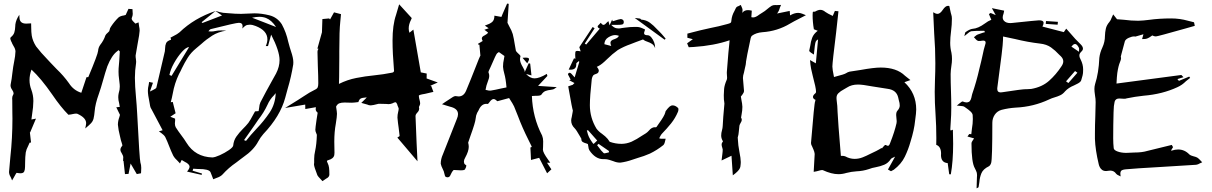

<svg xmlns="http://www.w3.org/2000/svg" viewBox="-20 -897 6617 1048"><path d="M45.9 87.9Q40.5 73.2 37.1 67.4Q29.8 55.7 29.3 42Q32.2 0 36.6 -41Q47.9 -144 47.9 -249.5L47.4 -282.7Q47.4 -347.2 46.9 -351.3Q46.4 -355.5 46.4 -358.4Q46.4 -370.6 50.3 -376.7Q54.2 -382.8 54.2 -387.7Q54.2 -394.5 46.9 -405.8Q37.6 -418.9 37.6 -430.2L38.1 -436Q44.4 -466.8 47.4 -497.6Q51.8 -535.2 57.6 -562.7Q63.5 -590.3 64.5 -617.2Q63.5 -630.9 53.7 -646Q45.9 -659.2 43 -668H42.5Q36.1 -682.1 36.1 -687Q36.1 -691.4 39.6 -694.3Q54.2 -706.1 58.3 -720.2Q62.5 -734.4 63 -751Q63 -776.4 76.7 -801.8L85.4 -816.4L86.4 -799.3Q87.9 -768.1 123 -768.1Q132.3 -768.1 149.9 -769.5Q150.4 -763.7 150.4 -746.1Q150.4 -721.7 153.3 -702.6Q158.2 -673.3 176.8 -644Q204.1 -608.4 235.8 -576.2L256.3 -554.2Q272 -537.1 288.6 -520.5Q326.7 -484.4 356.4 -442.9Q381.3 -403.8 423.8 -390.6L452.1 -475.6L461.9 -476.1Q514.2 -601.1 515.4 -619.1Q516.6 -637.2 526.9 -651.9Q546.4 -676.3 555.2 -703.6Q559.6 -711.9 567.4 -717.8Q572.8 -722.2 576.2 -726.6Q577.6 -730 578.6 -734.9Q579.1 -742.7 586.9 -753.4Q604 -779.3 627 -801.8Q637.7 -810.1 655.3 -812.5L666 -815.4L681.2 -848.6L703.1 -847.2Q703.1 -836.9 703.9 -831.8Q704.6 -826.7 704.6 -821.8Q704.6 -813 701.2 -804.2Q698.7 -799.3 698.7 -794.9Q698.7 -787.6 711.4 -775.9L718.8 -768.1L736.3 -774.9L739.3 -752.9Q742.2 -741.2 742.2 -729.5Q742.2 -715.3 730.5 -653.8Q725.1 -624 720.2 -593.8Q720.2 -583.5 721.7 -575.9Q723.1 -568.4 723.1 -561.5L722.7 -552.7Q716.3 -512.2 716.3 -471.7Q716.3 -429.7 722.7 -361.8Q726.1 -327.6 729 -272.5Q741.7 -24.4 746.3 -10.5Q751 3.4 751 19.5Q751 26.4 750.5 32.5Q750 38.6 750 44.4L749.5 48.8L726.6 53.2Q709.5 23.4 692.9 -4.4L681.6 52.2Q671.9 52.2 662.1 53.2L654.3 -18.1L651.9 -18.6Q651.9 -27.3 652.3 -31Q652.8 -34.7 652.8 -37.1Q652.8 -46.9 646 -57.6Q637.2 -70.8 637.2 -80.1Q637.2 -89.8 647.5 -101.6L647.9 -103.5Q647.9 -106.9 644 -118.7Q641.6 -125 640.1 -130.9Q637.7 -143.6 634.3 -156.2Q626.5 -185.5 623.5 -216.8Q624 -238.3 631.3 -257.3L634.8 -270L614.7 -311.5L633.8 -313.5Q632.3 -323.7 630.4 -333.5Q625.5 -350.1 625.5 -366.2Q625.5 -377.4 627.9 -388.2Q633.8 -406.7 633.8 -424.3Q633.8 -425.8 633.3 -436Q632.8 -446.3 629.9 -465.8Q627 -485.4 627 -505.4Q627 -514.6 627.4 -523.4Q631.3 -562 633.8 -615.2Q633.8 -616.7 629.4 -621.1L627.4 -623.5L619.6 -617.2Q589.8 -595.2 565.9 -535.2Q553.7 -499.5 543.9 -463.4Q529.8 -413.1 520 -385.7Q499.5 -329.1 496.6 -289.1Q495.1 -268.6 490.2 -247.6Q486.8 -235.4 478 -225.6Q469.2 -215.8 445.3 -195.8Q450.2 -218.3 450.2 -224.6Q450.2 -254.4 402.3 -275.9Q400.4 -276.9 396 -276.9Q388.7 -276.9 377 -274.4Q367.7 -272 356 -271L353.5 -270.5Q311.5 -312.5 265.1 -380.9Q204.6 -468.3 151.9 -517.1Q141.1 -487.8 141.1 -460Q141.1 -433.1 150.9 -407.7Q162.1 -377.9 162.1 -345.7Q162.1 -314.9 154.8 -269.5Q152.8 -257.3 151.4 -244.6L176.3 -249.5L144.5 -174.3L143.1 -174.8L149.4 -119.1L141.6 -118.2L133.8 -100.6Q123.5 -81.5 120.6 -64.9Q117.2 -39.6 117.2 -13.7L116.7 13.2Q116.7 28.8 112.3 38.8Q107.9 48.8 91.8 48.8Q84.5 48.8 70.8 46.4H70.3Q67.9 48.8 56.2 70.3Z M1156.2 -836.9 1080.6 -775.9 1085 -771.5Q1174.8 -805.7 1191.9 -812.5ZM1486.8 -749.5Q1462.9 -786.6 1432.1 -798.8Q1415.5 -805.2 1395.5 -805.2Q1377.4 -805.2 1356 -800.3Q1391.6 -786.1 1428.2 -772.5ZM916.5 -482.9 1012.2 -640.1Q996.1 -639.6 972.9 -613.8Q949.7 -587.9 929.9 -552.5Q910.2 -517.1 904.8 -487.8ZM1322.8 -127.9Q1348.6 -161.1 1378.9 -192.9Q1419.9 -235.4 1451.4 -282.2Q1482.9 -329.1 1484.9 -388.7L1475.1 -376.5Q1453.1 -355 1439.9 -324.7Q1420.4 -282.7 1390.1 -244.1Q1379.4 -229.5 1370.1 -214.8L1330.1 -157.7L1312 -132.3ZM1139.2 -37.6Q1153.3 -38.1 1179.9 -50Q1206.5 -62 1229 -77.4Q1251.5 -92.8 1252.9 -102.5Q1255.4 -130.4 1270.5 -151.9Q1285.6 -173.3 1305.2 -192.9Q1321.8 -209 1335.9 -226.6Q1348.1 -244.1 1359.4 -266.1L1372.1 -289.1L1391.6 -290.5L1394.5 -308.1Q1395.5 -325.2 1401.4 -338.4Q1432.1 -397.9 1465.3 -457L1486.8 -495.6Q1505.9 -532.7 1505.9 -568.8Q1505.9 -619.1 1460 -708Q1449.2 -670.4 1442.9 -645.5H1430.7Q1439.5 -665.5 1439.5 -682.6Q1439.5 -730 1376 -754.9Q1358.4 -762.2 1343.3 -762.2Q1339.8 -762.2 1329.6 -760.7Q1319.3 -759.3 1302.7 -741.2Q1304.2 -748 1304.2 -753.4Q1304.2 -772.5 1284.2 -772.5Q1267.1 -772.5 1133.3 -738.8Q1131.3 -738.3 1128.9 -737.5Q1126.5 -736.8 1121.1 -730.5L1117.7 -726.1Q1125.5 -725.1 1132.8 -725.1Q1144.5 -725.1 1153.8 -727.5Q1168.5 -731 1189 -731Q1194.3 -731 1201.2 -730.5Q1208 -730 1215.3 -730Q1169.9 -722.7 1138.2 -702.4Q1106.4 -682.1 1079.1 -657.2Q1065.4 -645 1051.3 -633.8Q1022.5 -610.4 1004.9 -582.3Q987.3 -554.2 973.1 -524.9Q965.8 -508.3 957 -492.7Q932.6 -441.9 922.9 -386.2Q918.5 -362.3 912.1 -338.9Q916 -339.4 919.9 -340.3L922.9 -340.8L938.5 -278.8L909.7 -259.8Q928.7 -251.5 935.5 -249.5L936 -240.2L934.6 -223.6Q934.6 -211.4 939 -202.6Q953.6 -179.7 969.5 -158.9Q985.4 -138.2 998 -117.7Q1045.4 -40.5 1139.2 -37.6ZM1156.2 -836.9Q1156.7 -836.9 1156.7 -837.4Q1180.7 -829.6 1197.8 -827.1L1229 -824.7Q1262.7 -821.3 1295.9 -821.3Q1314 -821.3 1332.5 -822.8Q1351.1 -824.2 1369.1 -824.2Q1407.7 -824.2 1450.4 -813.5Q1493.2 -802.7 1518.1 -764.6Q1542.5 -719.7 1553.2 -669.4L1561.5 -639.2L1567.9 -618.7Q1581.1 -580.6 1581.1 -557.6Q1581.1 -551.3 1580.6 -545.4Q1569.8 -478 1549.8 -411.1L1537.1 -364.3Q1510.3 -263.2 1417.5 -165.5Q1400.9 -146.5 1389.2 -124.5Q1365.2 -78.6 1308.6 -39.6Q1298.8 -32.7 1289.6 -25.4Q1280.3 -18.1 1270 -10.3Q1227.5 18.6 1194.3 55.7Q1183.1 67.4 1162.1 74.2Q1152.3 77.6 1144 81.5Q1139.2 70.8 1136 60.5Q1132.8 50.3 1128.9 42.5Q1120.6 25.4 1063.5 25.4H1059.6Q1046.9 24.9 1034.7 23.9Q1033.7 29.3 1031.2 34.7L1082.5 50.3L1080.6 57.6L1001 39.6Q1014.6 23.4 1014.6 13.2Q1014.6 -1.5 987.8 -14.2Q979 -18.6 971.7 -23.9L962.4 -4.9L949.7 -18.6Q934.1 -32.2 925.3 -47.9Q913.1 -73.2 903.3 -99.1Q893.6 -125 881.8 -149.4Q875 -160.6 860.8 -170.4Q854 -174.8 847.2 -180.2L867.7 -186L854 -211.9Q829.6 -256.8 806.2 -302.2Q805.7 -302.2 805.7 -302.7Q800.8 -310.5 799.3 -318.8Q797.9 -327.1 796.4 -335.9Q787.1 -379.9 787.1 -401.4Q787.1 -417.5 791.5 -433.6Q793 -441.4 793.9 -449.7L814.9 -445.3L798.3 -397.5Q806.2 -401.9 814.5 -405.3Q832 -413.6 833.5 -418.9Q838.9 -439 879.9 -617.2Q881.3 -626 881.3 -634.8Q881.3 -648.9 886.7 -661.4Q892.1 -673.8 913.6 -680.2Q913.6 -685.5 910.6 -690.4V-691.4Q919.9 -696.8 928.7 -701.2Q947.3 -710 960 -720.7Q1040.5 -798.3 1156.2 -836.9ZM1156.2 -836.9 1155.8 -837.4H1156.2Z M1740.2 91.8 1728 78.6Q1716.8 67.4 1712.4 59.6Q1693.8 12.2 1693.8 0L1694.3 -5.9H1694.8V-30.3Q1694.8 -50.8 1700.2 -73.7Q1708 -109.4 1709.5 -161.1L1706.5 -168.9Q1701.2 -180.2 1701.2 -188.5Q1701.2 -197.8 1708 -244.6Q1711.4 -263.2 1713.9 -281.7Q1703.6 -290.5 1703.1 -299.8Q1703.1 -306.2 1704.1 -312L1646.5 -301.8L1646 -326.2L1536.1 -307.6Q1625 -362.3 1638.7 -372.1Q1669.4 -393.1 1699.7 -407.7Q1711.4 -413.1 1714.4 -421.1Q1717.3 -429.2 1717.3 -442.4Q1717.3 -480 1714.8 -537.6Q1713.4 -575.7 1712.9 -614.7Q1712.9 -624 1718.8 -630.4L1712.4 -631.8L1737.3 -720.7L1739.7 -793L1776.4 -796.4L1781.7 -791L1803.2 -829.6L1841.3 -819.8Q1839.8 -799.3 1837.4 -778.8Q1832 -731.9 1832 -616.2V-582Q1832 -505.4 1831.1 -475.1Q1830.1 -457 1830.1 -439.5V-439Q1876 -461.9 1924.8 -471.4Q1973.6 -481 2022.7 -485.8Q2071.8 -490.7 2120.6 -500.5Q2130.9 -502.4 2130.9 -511.7L2130.4 -516.1Q2122.6 -606.9 2122.6 -675.8Q2122.6 -760.3 2141.6 -815.4Q2147 -832 2158.7 -873.5L2227.5 -798.3L2223.6 -789.1Q2210.9 -764.2 2210.9 -741.7Q2210.9 -729.5 2214.8 -718.3L2236.3 -735.4L2276.9 -502L2309.1 -495.6L2308.6 -468.8L2369.6 -446.8L2327.1 -428.2H2333.5L2345.7 -395.5L2326.7 -391.1Q2306.2 -385.7 2299.8 -384.8Q2281.2 -381.8 2273.7 -379.4Q2266.1 -377 2266.1 -374Q2266.1 -364.7 2272 -343.3Q2272.9 -339.4 2273.4 -333.5Q2273.4 -327.6 2270 -320.3L2266.6 -313Q2268.1 -308.6 2268.1 -304.2Q2268.1 -300.8 2266.6 -295.9Q2265.1 -291 2261 -286.1Q2256.8 -281.2 2254.2 -278.3Q2251.5 -275.4 2249.8 -271.5Q2248 -267.6 2248 -264.6Q2250.5 -190.4 2253.9 -116.7Q2255.4 -96.7 2258.8 -16.6L2148.9 -146L2160.6 -153.8L2161.1 -156.2Q2159.2 -176.8 2156.2 -197.8Q2151.9 -225.6 2149.4 -254.9Q2149.4 -271 2153.3 -286.1Q2155.8 -295.4 2156.2 -304.2Q2156.2 -306.2 2154.1 -310.8Q2151.9 -315.4 2149.9 -320.8Q2149.4 -323.7 2147.9 -328.1Q2143.1 -338.9 2138.7 -338.9Q2132.3 -338.9 2122.1 -333Q2111.3 -328.6 2101.1 -328.6Q2094.2 -328.6 2087.4 -329.6Q2072.8 -330.6 2046.9 -330.6Q2013.7 -321.8 2003.9 -321.8Q1992.7 -321.8 1984.9 -326.2L1952.1 -335.4Q1973.6 -355.5 1975.8 -358.6Q1978 -361.8 1981.9 -365.7L1972.2 -364.3Q1957.5 -363.3 1950.4 -360.1Q1943.4 -356.9 1939.5 -348.6L1936 -339.8Q1911.1 -336.4 1899.9 -336.4Q1889.2 -336.4 1879.4 -336.9Q1869.6 -337.4 1860.8 -337.4Q1842.8 -337.4 1831.8 -333Q1820.8 -328.6 1814.5 -314.9Q1819.3 -284.7 1819.3 -275.9Q1819.3 -260.7 1813 -221.7Q1804.7 -177.7 1804.7 -124L1805.7 -63.5Q1805.7 -58.6 1804.7 -50.8Q1800.8 -30.8 1772 -22.9Q1764.6 -21 1764.6 -17.6Q1764.6 -14.2 1768.1 -7.8Q1774.4 4.9 1776.1 18.6Q1777.8 32.2 1777.8 56.2Q1777.8 69.8 1759.3 78.6L1757.3 80.1Z M2657.7 -402.3Q2684.6 -406.7 2715.8 -414.1L2744.6 -419.9Q2740.7 -467.8 2732.4 -496.1Q2727.1 -514.2 2725.6 -532.7Q2725.6 -554.2 2730.5 -574.2L2733.4 -591.3L2703.1 -612.8Q2699.7 -610.4 2693.8 -606.4Q2688 -602.5 2658.2 -532.2L2648.9 -512.2Q2646 -506.3 2646 -503.9Q2646 -502.4 2646.5 -501.5Q2650.4 -492.2 2650.4 -482.9Q2650.4 -470.2 2642.1 -450.2Q2638.2 -440.4 2635.3 -430.2Q2633.8 -421.9 2631.8 -414.1L2630.4 -406.2Q2634.8 -405.8 2638.7 -404.8Q2646.5 -402.3 2653.8 -402.3ZM2857.9 -551.3 2832 -581.5Q2841.8 -582.5 2849.1 -582.5Q2867.7 -582.5 2867.7 -574.7Q2867.7 -567.4 2857.9 -551.3ZM2422.4 70.8Q2418.9 70.8 2413.6 68.6Q2408.2 66.4 2406 52.5Q2403.8 38.6 2396.2 24.7Q2388.7 10.7 2385.7 -3.4Q2385.7 -28.8 2397.5 -54.7L2397.9 -55.7Q2424.8 -125 2452.6 -194.3Q2463.4 -220.7 2473.6 -247.6Q2480 -262.2 2480 -273.9Q2480 -304.7 2437 -314.5Q2415.5 -320.3 2392.6 -328.1L2410.2 -340.3Q2432.1 -355 2452.1 -367.7Q2460 -372.6 2466.8 -372.6L2470.2 -372.1Q2477.1 -370.6 2482.9 -370.6Q2510.7 -370.6 2523.9 -401.4Q2551.3 -466.8 2576.7 -532.2Q2598.6 -588.4 2600.3 -590.1Q2602.1 -591.8 2602.1 -594.2Q2600.1 -619.6 2597.7 -642.1L2596.7 -653.8L2597.7 -654.8Q2597.2 -654.8 2596.2 -653.6Q2595.2 -652.3 2593.8 -651.4L2588.9 -657.7L2614.7 -673.3Q2609.9 -681.6 2609.9 -687.5Q2609.9 -697.3 2626.5 -704.6Q2641.1 -712.4 2644 -719.2Q2640.1 -722.2 2635.3 -726.1Q2630.4 -730 2624 -734.4L2638.7 -739.7L2647.5 -742.7Q2645.5 -744.6 2626.5 -757.3Q2629.4 -758.8 2632.8 -759.8Q2651.4 -765.6 2665 -775.9Q2678.7 -786.1 2678.7 -811.5L2716.8 -804.7L2723.1 -820.3Q2735.4 -847.7 2748 -877.4Q2753.9 -876 2756.8 -876L2750 -772.5L2760.3 -752Q2772.5 -731.4 2778.8 -710.9Q2785.2 -685.1 2789.1 -658.7Q2792 -639.2 2795.9 -620.1Q2796.9 -616.7 2805.2 -608.4Q2806.6 -607.4 2814.5 -599.6Q2820.8 -593.3 2820.8 -590.8V-589.8Q2818.4 -581.1 2818.4 -573.2Q2818.4 -555.7 2834 -530.3Q2843.8 -514.2 2843.8 -507.3L2844.2 -503.9L2865.2 -549.8L2866.2 -552.2L2874 -549.3L2880.9 -485.4L2851.6 -493.2Q2873.5 -469.2 2897.5 -469.2Q2923.8 -469.2 2964.8 -493.7L2967.8 -482.4L2917 -428.2L3019 -421.4L3008.3 -414.1Q3000.5 -407.7 2985.8 -406.5Q2971.2 -405.3 2958.3 -400.6Q2945.3 -396 2935.1 -380.4Q2930.2 -374 2907.2 -374H2901.9Q2891.6 -374 2883.3 -373Q2887.2 -256.8 2939 -157.2Q2944.8 -142.6 2944.8 -125.5L2944.3 -97.2L2943.8 -85.9L2943.4 -80.1Q2943.4 -64.5 2972.2 -24.9Q2978 -17.1 2983.4 -8.8H2965.8L2989.7 27.3Q2988.8 27.8 2966.3 48.8L2922.9 -35.6L2878.4 -23.9Q2877.9 -39.6 2877 -54.7L2875 -91.8L2881.8 -94.7V-98.1L2865.2 -131.8Q2830.1 -201.7 2807.1 -263.7Q2796.9 -290 2786.1 -315.9Q2780.8 -328.1 2758.8 -361.8L2701.2 -346.2Q2697.3 -344.7 2694.8 -344.7Q2693.8 -344.7 2693.4 -345.2Q2682.6 -356.4 2674.3 -356.4Q2663.6 -356.4 2651.4 -338.9Q2649.9 -336.4 2647.9 -334.5Q2644.5 -329.6 2641.6 -329.6L2634.3 -330.1Q2606.9 -330.1 2591.8 -293.9Q2588.4 -287.1 2584.5 -281.2Q2577.6 -267.1 2576.2 -249.5Q2574.7 -229 2547.9 -155.3Q2535.6 -121.1 2535.6 -119.1V-117.2Q2538.6 -106 2538.6 -95.7Q2538.6 -71.8 2519 -36.1Q2512.2 -24.9 2512.2 -15.1Q2512.2 -11.7 2513.7 -6.1Q2515.1 -0.5 2524.9 5.4L2525.4 6.8Q2525.4 14.2 2518.1 27.3Q2515.1 32.7 2495.1 32.7Q2485.4 32.7 2474.6 31.7L2456.5 30.8V30.3L2453.6 33.7Q2448.7 38.6 2445.8 44.4Q2443.4 48.3 2441.2 53.5Q2439 58.6 2436.5 63Q2431.6 70.8 2422.4 70.8Z M3316.4 -646Q3312 -656.2 3312 -663.6Q3312 -677.2 3334.5 -683.6Q3355 -690.9 3357.9 -701.7Q3347.2 -705.6 3337.4 -705.6Q3320.8 -705.6 3300.3 -693.1Q3279.8 -680.7 3278.8 -655.8ZM3280.8 -60.1Q3284.2 -60.1 3293.9 -63L3303.7 -65.4V-72.8L3247.1 -111.8L3239.3 -104.5L3249 -91.8Q3260.3 -75.2 3274.9 -61.5Q3276.9 -60.1 3280.8 -60.1ZM3220.7 -111.8 3239.7 -129.9 3190.4 -185.5H3183.1L3186 -174.8Q3191.4 -149.4 3210.4 -123L3217.3 -113.3Q3218.3 -112.3 3219.2 -112.3Q3220.2 -112.3 3220.7 -111.8ZM3366.2 -9.3H3364.3Q3346.7 -9.3 3328.1 -17.1Q3318.8 -21 3309.1 -23.4L3303.7 -24.9Q3293 -28.3 3282.2 -28.3H3272.5Q3229.5 -28.3 3196.8 -77.1Q3192.4 -84.5 3191.4 -96.7L3189 -110.4Q3184.1 -113.3 3176.8 -115.2Q3167.5 -117.7 3160.4 -122.3Q3153.3 -127 3153.3 -136.7V-139.6Q3148.9 -146.5 3146 -152.3Q3125.5 -188.5 3116.7 -196.8Q3097.7 -215.3 3097.7 -238.8Q3097.7 -247.6 3100.6 -257.3Q3103.5 -271.5 3105.5 -284.2Q3106 -289.1 3106.9 -293.5L3104 -304.7L3099.6 -325.7Q3085 -404.3 3081.5 -425.8L3106 -434.1L3115.7 -443.8L3086.9 -459Q3090.3 -460.9 3094.7 -461.9Q3093.3 -464.4 3092.3 -467.3L3084 -483.4Q3080.6 -488.3 3080.1 -492.7Q3080.1 -494.1 3082 -496.1Q3084 -498 3085.9 -499Q3087.9 -500 3089.4 -500Q3093.3 -500 3100.1 -493.2Q3104 -489.3 3111.3 -480.5L3116.7 -474.6L3142.1 -559.6L3139.2 -563.5Q3136.7 -561 3133.5 -558.8Q3130.4 -556.6 3127.9 -554.2Q3125.5 -551.8 3125.5 -549.8V-544.9Q3125.5 -516.6 3094.2 -516.6L3084 -517.1Q3091.8 -533.2 3098.9 -548.8Q3106 -564.5 3113.3 -579.1L3120.6 -575.7Q3119.6 -589.8 3119.6 -598.6Q3119.6 -604.5 3120.4 -611.8Q3121.1 -619.1 3130.9 -619.1Q3137.7 -619.1 3149.4 -616.7L3147 -624.5L3142.1 -639.6L3214.8 -749.5L3225.6 -742.7L3171.9 -659.2L3179.7 -653.8Q3215.3 -696.3 3253.9 -740.7Q3242.2 -746.1 3242.2 -752Q3242.2 -754.4 3244.1 -757.1Q3246.1 -759.8 3250.7 -763.7Q3255.4 -767.6 3258.8 -772.5Q3267.6 -761.2 3273.9 -761.2Q3281.2 -761.2 3290.5 -772.5Q3295.4 -777.8 3300.8 -781.7Q3302.2 -777.8 3303.5 -772.7Q3304.7 -767.6 3307.1 -758.8L3321.3 -790Q3324.2 -782.7 3324.2 -780.8Q3361.3 -793 3368.2 -793Q3371.6 -793 3376 -791Q3380.4 -789.1 3382.6 -785.6Q3384.8 -782.2 3384.8 -776.4Q3384.8 -771 3382.6 -767.8Q3380.4 -764.6 3375.5 -763.2Q3367.7 -761.2 3346.2 -761.2H3316.4Q3331.5 -744.6 3345.7 -742.7Q3351.6 -741.7 3356.9 -741.7Q3365.2 -741.7 3373 -743.7Q3377.4 -744.6 3383.1 -745.1Q3388.7 -745.6 3395.5 -746.6Q3418.9 -750 3442.4 -750Q3445.3 -750 3460 -749.8Q3474.6 -749.5 3501 -735.8Q3500 -731.4 3498.5 -727.5Q3495.6 -721.2 3495.6 -715.3Q3495.6 -704.6 3516.1 -704.6Q3525.9 -704.1 3535.4 -692.6Q3544.9 -681.2 3550.8 -665Q3555.7 -651.4 3555.7 -638.7V-634.8Q3549.8 -650.4 3538.3 -657.7Q3526.9 -665 3514.6 -668.9Q3499.5 -673.3 3489.7 -681.6L3450.2 -667Q3436 -661.1 3421.4 -655.8Q3384.8 -643.1 3352.5 -624Q3321.8 -602.1 3293.5 -574Q3265.1 -545.9 3247.6 -537.1L3237.8 -532.2Q3248.5 -519.5 3248.5 -510.7Q3248.5 -507.8 3245.6 -501.7Q3242.7 -495.6 3223.6 -489.7Q3218.3 -487.8 3214.6 -479.7Q3210.9 -471.7 3210 -463.9Q3199.7 -370.6 3199.7 -323.2Q3199.7 -254.4 3235.8 -194.8Q3248 -178.7 3266.1 -166.5L3283.2 -152.8Q3297.9 -140.1 3308.1 -123Q3339.4 -111.8 3372.1 -111.8Q3399.4 -111.8 3427.2 -123.5Q3456.5 -137.2 3483.4 -155.8L3505.4 -169.4Q3514.2 -175.3 3521.5 -183.6Q3537.1 -202.6 3554.2 -202.6L3559.1 -202.1Q3561.5 -202.1 3563.7 -204.3Q3565.9 -206.5 3574.7 -220.2Q3607.4 -265.1 3611.3 -283.2L3613.3 -290.5Q3626 -307.6 3634.3 -314.7Q3642.6 -321.8 3651.9 -321.8Q3666.5 -321.8 3681.2 -307.6Q3683.1 -305.2 3683.1 -300.3Q3683.1 -293.5 3680.7 -287.1Q3666 -252 3642.8 -223.1Q3619.6 -194.3 3593.3 -167.5Q3587.9 -162.1 3582.5 -150.9L3578.1 -142.1Q3581.1 -141.6 3583.7 -140.6Q3586.4 -139.6 3588.9 -139.6H3613.3Q3611.3 -133.8 3610.4 -127.4Q3606.9 -109.9 3600.1 -104.5Q3566.4 -77.6 3527.3 -58.6Q3495.1 -44.4 3460.4 -34.7L3432.1 -25.4Q3399.4 -13.7 3366.2 -9.3ZM3607.9 -680.2 3444.8 -798.8 3455.1 -797.9Q3465.8 -796.9 3474.1 -795.4Q3475.6 -794.9 3477.1 -792.7Q3478.5 -790.5 3480 -790Q3507.8 -787.6 3527.8 -772.7Q3547.9 -757.8 3564.9 -738.8L3580.6 -723.1Q3592.3 -711.4 3603.5 -697.8L3613.3 -686Z M3980 60.1 3972.7 -46.9 3918.5 -21Q3921.4 -48.8 3922.9 -56.2Q3924.8 -70.3 3924.8 -81.1Q3924.3 -85.4 3922.4 -90.8Q3918.9 -100.6 3918.9 -107.9Q3918.9 -116.7 3926.3 -125.5Q3916.5 -141.1 3916.5 -156.7Q3916.5 -171.9 3920.9 -186Q3924.3 -198.2 3924.8 -209.5Q3926.3 -248 3934.1 -331.1Q3934.1 -335.4 3933.1 -340.3V-340.8Q3930.7 -349.6 3930.7 -377.4Q3930.7 -390.1 3932.4 -411.4Q3934.1 -432.6 3947.3 -462.9Q3948.7 -467.3 3948.7 -473.6Q3948.7 -478.5 3948 -484.6Q3947.3 -490.7 3947.3 -497.1V-503.4Q3957.5 -635.7 3960.4 -654.8L3962.4 -677.2Q3877 -647.9 3766.6 -640.6L3739.3 -639.2L3730.5 -660.6L3761.7 -683.1L3731.9 -690.9V-713.4L3761.7 -721.2Q3797.4 -731 3857.9 -744.1Q3903.8 -752.9 3949.2 -765.6Q3963.4 -769 3967.8 -772.5Q3972.2 -775.9 3972.2 -785.6Q3974.6 -812.5 3988.8 -836.9Q3992.7 -845.2 3996.6 -853Q4000.5 -860.8 4010.3 -863.3L4023.4 -870.1L4029.3 -856.4Q4033.2 -848.6 4033.2 -841.8L4031.7 -826.7Q4042 -841.8 4063 -841.8Q4069.8 -841.8 4083.5 -838.9L4081.1 -803.2Q4085.9 -801.8 4090.3 -801.8Q4105 -801.8 4124.5 -817.4Q4132.8 -823.2 4142.1 -828.6Q4154.8 -835.9 4166.7 -846.4Q4178.7 -856.9 4191.9 -865.2Q4199.2 -869.6 4212.4 -869.6L4217.8 -869.1Q4227.1 -869.1 4243.2 -870.1L4236.8 -855L4234.4 -847.2Q4231.4 -836.9 4224.1 -826.7L4221.2 -823.2L4290.5 -837.4L4292.5 -813Q4315.9 -826.7 4336.4 -826.7Q4347.7 -826.7 4358.4 -822.3L4378.9 -814L4338.4 -793Q4315.4 -781.7 4293 -768.6Q4223.6 -726.6 4141.1 -721.2Q4106.4 -718.3 4084 -701.7Q4080.1 -698.2 4077.6 -689.5L4071.3 -659.2Q4056.2 -588.9 4053.7 -570.3Q4051.8 -560.5 4051.8 -559.1V-556.2Q4051.8 -547.4 4045.4 -522L4041 -501.5Q4035.2 -483.9 4035.2 -471.2Q4036.1 -453.6 4038.1 -436.3Q4040 -418.9 4041 -401.4Q4041 -395.5 4038.6 -390.9Q4036.1 -386.2 4033.7 -383.1Q4031.2 -379.9 4030.3 -377.9Q4027.8 -374.5 4025.4 -372.1L4023.9 -370.1Q4024.9 -359.9 4027.3 -349.6Q4031.2 -332.5 4032.2 -314Q4032.2 -293.9 4027.8 -272L4024.9 -254.9Q4028.8 -249.5 4028.8 -243.7Q4028.8 -234.9 4021.5 -224.1Q4017.6 -217.3 4016.1 -211.4Q4015.1 -207.5 4012.7 -179.2Q4011.7 -162.1 4006.8 -146.5L4007.8 -133.3Q4008.8 -105.5 4015.6 -70.3Q4023.4 -31.2 4023.4 -12.7Q4023.4 -2.9 4021.2 12.7Q4019 28.3 3995.1 48.3Z M4556.2 53.7Q4519 53.7 4471.2 31.7Q4469.7 31.2 4467.8 31.2Q4460.9 31.2 4450 34.7Q4439 38.1 4421.4 41Q4426.3 -41 4426.8 -56.6Q4425.8 -67.9 4420.4 -80.1L4412.6 -98.1Q4407.2 -106.4 4406.7 -116.2Q4424.8 -338.4 4429.2 -342.8L4431.2 -352.1Q4417.5 -357.4 4417.5 -368.2Q4417.5 -377.4 4431.6 -388.7Q4434.1 -390.6 4434.1 -397.5Q4434.1 -416.5 4416 -483.9Q4404.8 -529.3 4403.8 -543.9L4401.4 -569.3L4433.1 -551.3L4445.3 -682.1Q4436 -677.2 4432.6 -669.9Q4427.7 -658.7 4422.4 -599.1L4406.7 -609.4Q4397 -615.7 4397 -620.6Q4400.4 -634.3 4402.8 -647.9Q4405.3 -669.4 4413.1 -690.7Q4420.9 -711.9 4443.4 -729L4422.4 -737.3Q4415.5 -776.9 4415.5 -814.9Q4415.5 -833 4418.5 -833Q4423.8 -833 4428.7 -833.5Q4445.3 -843.3 4457.5 -843.3Q4471.7 -843.3 4484.9 -832Q4497.6 -822.8 4525.4 -810.1L4537.1 -837.4L4556.6 -835.4Q4555.7 -829.6 4543.9 -719.7Q4523.4 -555.7 4523.4 -533.7Q4523.4 -518.6 4532.2 -476.6L4542.5 -479.5Q4588.9 -491.2 4597.9 -497.3Q4606.9 -503.4 4617.2 -505.9Q4647.5 -509.8 4677.2 -515.1Q4750 -528.3 4787.6 -528.3Q4874 -528.3 4919.9 -483.4Q4932.1 -473.1 4949.2 -460L4916.5 -448.2Q4981 -388.7 4981 -299.3Q4981 -280.8 4975.1 -239.7Q4970.2 -188 4949.7 -123Q4938 -81.1 4918.7 -41.3Q4899.4 -1.5 4858.9 29.3Q4856 31.2 4843.3 37.6L4826.7 28.3L4865.7 -42Q4845.7 -33.7 4842.8 -29.3Q4828.1 -6.8 4806.4 2.2Q4784.7 11.2 4760.7 15.6Q4740.2 19 4722.7 25.9Q4690.9 36.6 4655.3 38.1Q4626.5 40 4600.1 46.9Q4578.1 53.7 4556.2 53.7ZM4644.5 -29.8Q4667 -29.8 4687.7 -37.8Q4708.5 -45.9 4730 -57.1Q4746.1 -65.4 4762.7 -72.8Q4770.5 -76.2 4778.8 -81.5L4792 -89.4L4793.9 -86.9L4795.9 -88.9V-89.8L4803.7 -98.6Q4808.6 -104.5 4810.5 -105.5H4815.4Q4822.3 -101.1 4826.7 -101.1Q4833.5 -101.1 4838.4 -115.7L4839.4 -118.2Q4863.3 -178.7 4873.5 -224.6Q4874.5 -229.5 4874.5 -235.4Q4874.5 -243.2 4873 -252.2Q4871.6 -261.2 4871.6 -269Q4871.6 -284.7 4877.9 -292Q4891.1 -306.6 4891.1 -320.8Q4891.1 -334.5 4886.2 -349.1Q4884.3 -356.4 4882.8 -364.3Q4873.5 -405.8 4825.7 -412.1L4741.7 -425.3Q4688 -435.5 4663.1 -435.5Q4627.9 -435.5 4603.5 -419.4Q4595.2 -414.1 4586.9 -409.7Q4567.9 -399.9 4555.7 -387.7Q4545.9 -377.9 4545.9 -362.3L4546.4 -353Q4551.3 -318.8 4551.8 -285.2Q4555.2 -220.7 4566.4 -87.9L4569.8 -46.4H4575.7Q4586.9 -46.4 4593.8 -43.5Q4618.7 -29.8 4644.5 -29.8ZM5154.8 -865.2Q5158.2 -865.2 5161.6 -864.3Q5163.1 -855.5 5169.9 -826.2L5172.4 -817.4Q5175.8 -808.1 5175.8 -795.4Q5175.8 -761.7 5171.4 -729Q5166.5 -690.9 5166.5 -663.1Q5166.5 -636.2 5173.3 -608.9Q5176.3 -592.3 5176.3 -575.2Q5176.3 -556.6 5172.9 -536.6Q5169.4 -514.6 5168.9 -492.7Q5168.9 -446.3 5170.7 -400.4Q5172.4 -354.5 5172.4 -309.6Q5172.4 -269.5 5169.4 -229.5Q5168 -210 5167 -189.9L5169.4 -184.6L5181.2 -189Q5182.6 -150.4 5182.6 -112.3Q5182.6 -16.6 5169.9 54.7L5166 54.2H5161.1L5152.8 -6.8Q5117.2 -9.3 5116.2 -49.3L5116.7 -58.1Q5116.7 -97.2 5090.3 -106.4L5090.8 -143.1Q5090.8 -209.5 5086.4 -274.4Q5082 -335 5082 -395.5Q5082 -429.7 5083.5 -463.9Q5085.4 -507.3 5085.4 -551.8Q5085.4 -631.8 5079.1 -713.9Q5075.7 -771 5073.7 -830.1Q5087.4 -821.3 5097.2 -821.3Q5111.3 -821.3 5126 -843.3Q5140.6 -865.2 5154.8 -865.2Z M5442.4 -392.6Q5447.8 -392.6 5454.1 -394Q5558.1 -410.2 5580.1 -410.2H5586.4Q5597.7 -410.2 5608.9 -411.6Q5668 -421.9 5706.3 -456.1Q5744.6 -490.2 5773.9 -535.2Q5783.7 -549.3 5783.7 -562Q5783.7 -576.7 5770.5 -589.8L5760.7 -599.1Q5740.7 -621.1 5716.8 -638.2Q5692.9 -655.3 5656.2 -659.2Q5589.4 -667 5520 -684.1L5455.1 -697.8L5454.6 -677.2Q5454.6 -645 5423.8 -418.9L5423.3 -412.1Q5423.3 -392.6 5442.4 -392.6ZM5869.6 -614.3 5870.1 -631.3Q5869.6 -636.7 5865.2 -642.6Q5856.9 -656.7 5848.1 -656.7Q5846.7 -656.7 5842.5 -655.8Q5838.4 -654.8 5828.1 -642.6ZM5811.5 -443.8 5860.8 -500 5848.1 -509.3 5798.8 -453.1ZM5752.9 -762.2 5688 -766.6 5689.5 -782.2 5754.4 -777.8ZM5310.5 130.9Q5311 123.5 5311 115.7Q5312 72.8 5312.5 69.1Q5313 65.4 5313 61Q5313 51.8 5311 43.5Q5306.6 31.7 5300.8 21Q5282.7 -10.3 5282.7 -113.3Q5282.7 -122.1 5290 -131.3Q5293.5 -135.7 5296.9 -141.6L5260.7 -151.9L5270.5 -165.5Q5278.8 -164.6 5281.7 -164.6L5285.2 -195.3Q5290 -221.7 5290 -247.6Q5290 -258.8 5289.1 -270Q5287.1 -279.8 5276.6 -289.3Q5266.1 -298.8 5253.9 -307.1Q5248.5 -310.5 5244.1 -314Q5237.3 -318.4 5222.2 -318.8Q5213.9 -319.3 5202.6 -320.8Q5210.9 -327.1 5217.8 -333Q5230 -343.3 5234.4 -343.3Q5247.1 -337.9 5255.9 -337.9Q5260.7 -337.9 5267.6 -340.6Q5274.4 -343.3 5278.6 -353.5Q5282.7 -363.8 5284.2 -374L5286.6 -383.8Q5310.1 -451.7 5325.7 -521.5Q5330.6 -542.5 5335.9 -563Q5340.3 -580.6 5343.8 -598.1Q5349.1 -626 5357.4 -652.8Q5359.9 -659.7 5359.9 -664.6Q5359.9 -675.3 5347.2 -675.3Q5338.9 -675.3 5334.5 -673.8L5322.3 -673.3Q5313.5 -673.3 5301.8 -687.5L5295.9 -693.8L5302.2 -698.7Q5308.6 -705.1 5316.4 -708.5Q5330.1 -713.9 5344.7 -718.3L5356.9 -721.7Q5356 -722.7 5354.7 -724.6Q5353.5 -726.6 5352.1 -729Q5301.3 -729 5282.2 -726.6Q5271 -723.6 5258.8 -711.9Q5252 -706.1 5243.7 -699.7L5246.1 -709.5Q5247.1 -720.7 5252.4 -723.1Q5273.9 -738.3 5288.6 -739.7Q5318.8 -741.7 5355.5 -768.6Q5373 -782.2 5391.1 -789.1L5386.7 -798.8L5377.9 -820.3L5387.2 -826.2Q5397.9 -821.3 5415 -814.5L5394 -852.5Q5394.5 -852.1 5460.9 -838.9Q5460 -835.4 5460 -832.5Q5459 -826.7 5457.5 -821.8Q5453.1 -811 5453.1 -802.2Q5453.1 -791 5460.4 -783.2Q5471.7 -771 5494.6 -771L5502.9 -771.5Q5641.6 -786.1 5651.4 -786.1Q5676.3 -786.1 5676.3 -772Q5676.3 -764.2 5669.9 -752L5786.6 -721.7L5799.8 -740.7L5822.8 -714.8Q5848.6 -683.6 5877.4 -656.2Q5891.1 -643.1 5891.1 -631.8Q5891.1 -623.5 5883.3 -616.2Q5871.6 -605 5871.6 -595.2Q5871.6 -583.5 5878.4 -572.3Q5892.1 -545.4 5892.1 -518.1Q5892.1 -517.1 5891.6 -502.4Q5891.1 -487.8 5881.8 -459.5Q5880.4 -455.1 5877 -451.2Q5869.6 -442.9 5842.3 -430.7Q5812 -418.5 5793.5 -398.4Q5781.7 -383.8 5767.1 -377Q5752.4 -370.1 5736.8 -365.7Q5721.2 -361.3 5707 -354.5Q5621.1 -314 5523.9 -309.6Q5484.4 -307.1 5446.8 -297.4Q5422.9 -290.5 5409.7 -270.8Q5396.5 -251 5396.5 -226.6Q5396.5 -30.3 5390.1 -7.8Q5385.7 5.9 5377.4 10.7Q5346.2 25.9 5336.9 48.6Q5327.6 71.3 5325.7 97.2Q5324.2 109.9 5321.8 122.1Q5321.8 127.4 5310.5 130.9Z M6096.7 65.9 6085 60.1Q6077.1 57.1 6072.3 51.3Q6060.5 34.2 6040 34.2Q6034.2 34.2 6028.1 35.4Q6022 36.6 6017.6 36.6Q6003.9 36.6 5995.6 30.3Q5987.3 23.9 5983.2 15.6Q5979 7.3 5977.5 0.5Q5958.5 -78.6 5956.5 -138.7V-168.9Q5956.5 -214.8 5958.5 -260.3Q5960 -299.3 5960.4 -339.4Q5960.4 -357.9 5957 -376Q5953.6 -398.9 5953.6 -411.1Q5953.6 -425.3 5957.5 -438.5Q5977.1 -499 5980.5 -581.1Q5983.9 -609.9 5997.1 -637.7Q6011.2 -668 6011.2 -701.2Q6011.7 -720.7 6015.9 -740Q6020 -759.3 6035.6 -777.3Q6043 -786.1 6047.4 -799.3L6056.2 -818.4L6077.1 -792L6114.3 -789.1Q6154.3 -783.7 6193.4 -783.7Q6222.7 -784.7 6251.5 -788.6Q6307.6 -796.4 6372.6 -796.4Q6419.9 -796.4 6464.4 -783.7L6495.6 -775.9Q6497.6 -775.4 6497.8 -773.7Q6498 -772 6499 -768.1L6501.5 -755.9L6449.7 -741.2Q6297.9 -698.2 6289.1 -698.2Q6279.3 -698.2 6269.5 -703.6L6263.2 -699.2Q6242.7 -684.1 6227.5 -684.1H6225.1L6213.9 -683.6L6221.2 -710L6177.2 -697.3Q6175.3 -698.2 6170.9 -698.2Q6158.2 -698.2 6141.4 -690.7Q6124.5 -683.1 6120.1 -672.4Q6110.4 -639.2 6102.1 -605.5L6097.7 -588.4Q6097.7 -585.9 6098.4 -583.7Q6099.1 -581.5 6099.1 -579.6Q6099.1 -571.3 6093.3 -558.1Q6084.5 -538.1 6078.6 -498.5Q6076.2 -481 6074.2 -440.9L6428.2 -487.8L6439.9 -475.6L6406.7 -465.3L6415 -455.6L6471.2 -479L6476.1 -471.7L6467.3 -464.8Q6459.5 -459.5 6453.1 -453.6Q6433.1 -433.1 6407.2 -421.4Q6324.7 -382.8 6221.7 -374.5Q6175.3 -369.6 6128.9 -359.9L6127.4 -359.4Q6124.5 -357.9 6115.7 -357.9Q6109.4 -357.9 6102.5 -358.6Q6095.7 -359.4 6089.4 -359.4Q6068.8 -359.4 6064 -341.8Q6058.6 -317.9 6058.6 -293L6058.1 -282.2Q6056.2 -213.9 6056.2 -142.1Q6056.2 -112.8 6059.1 -87.4Q6061 -77.1 6080.1 -70.1Q6099.1 -63 6126 -62.5L6138.7 -63Q6154.8 -64.5 6171.4 -64.5Q6213.4 -64.5 6242.2 -73.2L6376 -106L6382.8 -93.8L6372.1 -76.2L6372.6 -75.7Q6373.5 -75.7 6374.5 -74.7Q6394 -81.1 6410.6 -81.1Q6445.8 -81.1 6471.7 -54.2Q6479.5 -47.4 6494.6 -43.9Q6505.4 -41.5 6514.6 -37.1Q6524.9 -30.3 6532.2 -21.5L6542 -11.2L6529.3 -5.4Q6519.5 1 6508.8 2.4Q6412.6 8.8 6318.4 14.2Q6171.9 22.5 6123.5 27.3Q6104.5 29.3 6099.1 36.1Q6095.2 41 6095.2 50.8Q6095.2 55.7 6096.7 65.9Z"/></svg>

Font: Unutterable
Style: Regular
Weight: 400
Designer: GGBotNet
Foundry: f0n7.com
Version: 1.00